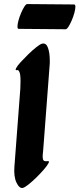

<svg xmlns="http://www.w3.org/2000/svg" viewBox="-20 -925 391 945"><path d="M187 -710Q207 -715 216 -690Q225 -665 225 -627Q225 -621 225 -614Q225 -607 224 -600L195 -218Q194 -196 192 -180Q190 -164 190 -153Q190 -140 195 -135Q200 -130 214 -132Q225 -134 218.5 -121.5Q212 -109 195 -89.5Q178 -70 157.5 -50Q137 -30 119 -16Q101 -2 92 0Q75 3 61 -26.5Q47 -56 51 -106L80 -488L81 -526Q81 -560 75.5 -571Q70 -582 65 -580Q53 -577 59 -589Q65 -601 82 -619.5Q99 -638 119.5 -658Q140 -678 159 -693Q178 -708 187 -710ZM114 -905 345 -903Q351 -903 351 -891Q351 -880 346 -861.5Q341 -843 333 -824.5Q325 -806 317 -793.5Q309 -781 303 -781L72 -783Q66 -783 66 -794Q66 -806 71 -824.5Q76 -843 84 -861.5Q92 -880 100 -892.5Q108 -905 114 -905Z"/></svg>

Font: Ga Maamli
Style: Regular
Weight: 400
Designer: Afotey Clement Nii Odai, Ama Asantewa Diaka, David Abbey-Thompson
Foundry: Sorkin Type Co.
Version: Version 1.000; ttfautohint (v1.8.4.7-5d5b)